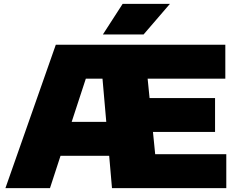

<svg xmlns="http://www.w3.org/2000/svg" viewBox="-20 -971 1231 991"><path d="M8 0 268 -740H1143V-565H742L752 -465H1090V-290H769.5L781 -175H1148V0H558L543.5 -167H292.5L238 0ZM423 -565 350 -342H528.5L509 -565ZM511 -793 613 -951H857L721 -793Z"/></svg>

Font: Encode Sans Exp Black
Style: Regular
Weight: 900
Width: 7
Designer: Multiple Designers
Foundry: Impallari Type
Version: Version 3.002; ttfautohint (v1.8.3) -l 8 -r 50 -G 200 -x 14 